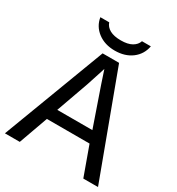

<svg xmlns="http://www.w3.org/2000/svg" viewBox="-194 -949 988 1071"><g transform="rotate(30 300.0 -413.5)"><path d="M504.9 0 437.5 -186.5H162.6L95.7 0H0L249 -658.7H355L599.6 0ZM300.8 -588.4 294.9 -569.3 261.2 -465.8 187.5 -259.3H413.6L329.1 -503.4ZM299.3 -705.6Q234.4 -705.6 190.2 -739.3Q146 -772.9 137.2 -827.1H194.3Q202.6 -801.3 229.2 -786.6Q255.9 -772 300.3 -772Q344.7 -772 370.8 -786.9Q397 -801.8 405.3 -827.1H462.4Q452.1 -771.5 408.2 -738.5Q364.3 -705.6 299.3 -705.6Z"/></g></svg>

Font: Cousine
Style: Regular
Weight: 400
Monospace: yes
Designer: Steve Matteson
Foundry: Ascender Corporation
Version: Version 1.20